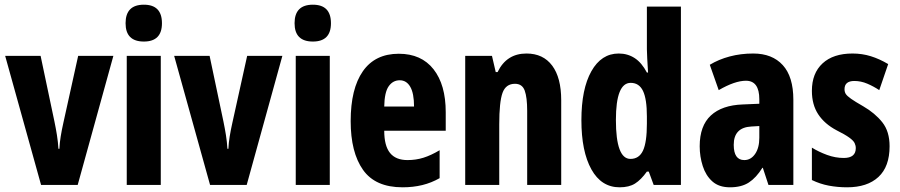

<svg xmlns="http://www.w3.org/2000/svg" viewBox="-20 -788 3836 818"><path d="M155 0 2 -550H153L212 -270Q218 -241 222.5 -213Q227 -185 229 -154H233Q234 -178 238.5 -206Q243 -234 250 -265L313 -550H463L311 0Z M593 -768Q670 -768 670 -689Q670 -611 593 -611Q515 -611 515 -689Q515 -768 593 -768ZM665 -550V0H520V-550Z M875 0 722 -550H873L932 -270Q938 -241 942.5 -213Q947 -185 949 -154H953Q954 -178 958.5 -206Q963 -234 970 -265L1033 -550H1183L1031 0Z M1313 -768Q1390 -768 1390 -689Q1390 -611 1313 -611Q1235 -611 1235 -689Q1235 -768 1313 -768ZM1385 -550V0H1240V-550Z M1679 -559Q1775 -559 1827 -493Q1879 -427 1879 -310V-231H1617Q1617 -167 1641.5 -136.5Q1666 -106 1716 -106Q1752 -106 1784 -116Q1816 -126 1853 -148V-29Q1818 -9 1779 0.5Q1740 10 1695 10Q1579 10 1526.5 -64.5Q1474 -139 1474 -272Q1474 -410 1526 -484.5Q1578 -559 1679 -559ZM1683 -446Q1654 -446 1636 -420.5Q1618 -395 1617 -334H1744Q1744 -390 1728 -418Q1712 -446 1683 -446Z M2223 -560Q2294 -560 2332.5 -508.5Q2371 -457 2371 -361V0H2226V-316Q2226 -373 2215.5 -402Q2205 -431 2174 -431Q2135 -431 2121 -392.5Q2107 -354 2107 -258V0H1962V-550H2076L2092 -481H2100Q2138 -560 2223 -560Z M2620 10Q2542 10 2499.5 -66.5Q2457 -143 2457 -276Q2457 -409 2499.5 -484.5Q2542 -560 2616 -560Q2654 -560 2684 -540.5Q2714 -521 2736 -479H2741Q2739 -513 2737.5 -538Q2736 -563 2736 -578V-760H2881V0H2765L2744 -57H2736Q2711 -22 2685.5 -6Q2660 10 2620 10ZM2666 -111Q2703 -111 2719.5 -146.5Q2736 -182 2736 -261V-292Q2736 -366 2719.5 -400.5Q2703 -435 2667 -435Q2604 -435 2604 -277Q2604 -111 2666 -111Z M3189 -560Q3270 -560 3315 -510.5Q3360 -461 3360 -363V0H3254L3230 -73H3228Q3202 -31 3170.5 -10.5Q3139 10 3090 10Q3043 10 3015 -15Q2987 -40 2974 -80.5Q2961 -121 2961 -165Q2961 -252 3008.5 -296Q3056 -340 3145 -343L3215 -346V-365Q3215 -444 3158 -444Q3111 -444 3042 -404L3004 -512Q3042 -535 3089 -547.5Q3136 -560 3189 -560ZM3181 -249Q3106 -245 3106 -171Q3106 -106 3151 -106Q3179 -106 3197 -132Q3215 -158 3215 -201V-251Z M3770 -165Q3770 -78 3722.5 -34Q3675 10 3589 10Q3549 10 3511.5 3Q3474 -4 3439 -21V-159Q3468 -141 3503.5 -128Q3539 -115 3575 -115Q3626 -115 3626 -157Q3626 -168 3621 -178.5Q3616 -189 3598 -202Q3580 -215 3544 -233Q3493 -260 3466 -301Q3439 -342 3439 -401Q3439 -476 3484.5 -518Q3530 -560 3612 -560Q3653 -560 3690 -548.5Q3727 -537 3764 -515L3726 -404Q3702 -420 3675 -431.5Q3648 -443 3620 -443Q3578 -443 3578 -408Q3578 -396 3583.5 -387.5Q3589 -379 3606 -367Q3623 -355 3658 -335Q3708 -306 3739 -267Q3770 -228 3770 -165Z"/></svg>

Font: Noto Sans Myanmar UI ExtraCondensed ExtraBold
Style: Regular
Weight: 800
Width: 2
Designer: Monotype Design Team
Foundry: Monotype Imaging Inc.
Version: Version 2.103; ttfautohint (v1.8.4.7-5d5b)